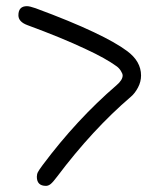

<svg xmlns="http://www.w3.org/2000/svg" viewBox="-20 -606 520 626"><path d="M40 -556.2Q40 -585.9 67.9 -585.9Q76.7 -585.9 96.2 -579.1Q210 -537.1 286.1 -501Q356.4 -467.8 394 -439.9Q439.9 -406.2 439.9 -359.9Q439.9 -339.4 429.9 -320.6Q419.9 -301.8 407.2 -291Q281.7 -183.6 166 -29.8Q152.8 -12.2 145.3 -6.1Q137.7 0 129.9 0Q100.1 0 100.1 -29.8Q100.1 -38.1 103.8 -45.2Q107.4 -52.2 119.1 -67.9Q230.5 -216.8 359.9 -328.1Q379.9 -345.2 379.9 -359.9Q379.9 -365.7 374 -375Q368.2 -384.3 359.9 -390.1Q324.2 -416 259.8 -445.8Q182.6 -482.4 69.8 -523.9Q40 -534.7 40 -556.2Z"/></svg>

Font: Pecita
Style: Book
Weight: 400
Width: 6
Version: Version 3.4.1